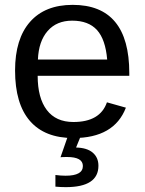

<svg xmlns="http://www.w3.org/2000/svg" viewBox="-20 -558 596 790"><path d="M512 -246H135Q135 -155 172.5 -105.5Q210 -56 282 -56Q392 -56 420 -137L498 -115Q450 10 282 10Q164 10 103 -60.5Q42 -131 42 -268Q42 -398 103.5 -468Q165 -538 279 -538Q512 -538 512 -257ZM136 -313H421Q414 -396 379 -434.5Q344 -473 277 -473Q213 -473 176 -430.5Q139 -388 136 -313ZM385 124Q385 212 251 212Q230 212 208 210V162Q230 165 250 165Q321 165 321 125Q321 88 256 88Q233 88 229 89L260 0H313L293 49Q338 50 361.5 70Q385 90 385 124Z"/></svg>

Font: Libra Sans
Style: Regular
Weight: 400
Foundry: Context Ltd
Version: Version 1.002